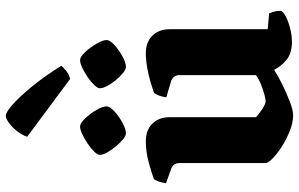

<svg xmlns="http://www.w3.org/2000/svg" viewBox="-203 -816 1023 657"><g transform="rotate(-90 308.5 -487.5)"><path d="M243 4Q217 4 188.5 -7.5Q160 -19 135 -35Q110 -51 94.5 -66.5Q79 -82 79 -90V-385Q79 -406 60 -413L10 -431Q12 -443 15 -453.5Q18 -464 24 -472Q41 -479 79 -489.5Q117 -500 154 -500Q192 -500 214 -477.5Q236 -455 236 -419V-123Q244 -115 262.5 -102.5Q281 -90 291 -90Q298 -90 314.5 -94.5Q331 -99 349.5 -106.5Q368 -114 380 -123V-385Q380 -405 361 -413L304 -430Q306 -445 310.5 -456Q315 -467 319 -472Q330 -476 353 -483Q376 -490 403.5 -495Q431 -500 455 -500Q493 -500 515 -477.5Q537 -455 537 -419V-83L591 -78Q594 -72 597 -61.5Q600 -51 600 -37Q595 -28 577.5 -19.5Q560 -11 537 -5.5Q514 0 494 0Q455 0 432.5 -18.5Q410 -37 398 -61Q380 -49 350 -34Q320 -19 290 -7.5Q260 4 243 4ZM408 -568Q400 -568 387.5 -578Q375 -588 363 -602.5Q351 -617 343 -632Q335 -647 335 -657Q335 -665 346 -676.5Q357 -688 373 -699Q389 -710 405 -717.5Q421 -725 431 -725Q443 -725 459 -707.5Q475 -690 487.5 -668.5Q500 -647 500 -634Q500 -623 483 -607.5Q466 -592 444 -580Q422 -568 408 -568ZM181 -568Q173 -568 160.5 -578Q148 -588 136 -602.5Q124 -617 115.5 -632Q107 -647 107 -657Q107 -665 118 -676.5Q129 -688 145.5 -699Q162 -710 178 -717.5Q194 -725 204 -725Q215 -725 231.5 -708Q248 -691 260.5 -669.5Q273 -648 273 -634Q273 -623 256 -607.5Q239 -592 217 -580Q195 -568 181 -568ZM367 -759 169 -906Q175 -924 188 -940.5Q201 -957 216 -968Q231 -979 241 -979Q253 -979 279.5 -955.5Q306 -932 341 -889.5Q376 -847 412 -789Q407 -783 395 -773Q383 -763 367 -759Z"/></g></svg>

Font: Texturina ExtraBold
Style: Regular
Weight: 800
Designer: Guillermo Torres Carreño
Foundry: Omnibus-Type
Version: Version 1.002; ttfautohint (v1.8.3)